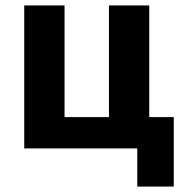

<svg xmlns="http://www.w3.org/2000/svg" viewBox="-20 -545 673 705"><path d="M484 140V0H69V-525H217V-115H380V-525H528V-115H618V140Z"/></svg>

Font: IBM Plex Sans Var
Style: Regular
Weight: 400
Designer: Mike Abbink, Paul van der Laan, Pieter van Rosmalen
Foundry: Bold Monday
Version: Version 3.000